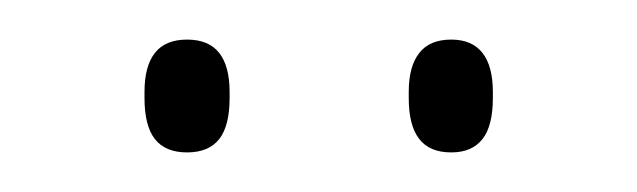

<svg xmlns="http://www.w3.org/2000/svg" viewBox="-20 -668 322 97"><path d="M74.5 -591Q63.5 -591 58.2 -597.8Q53 -604.5 53 -618.5V-621.5Q53 -634.5 58.2 -641.2Q63.5 -648 74.5 -648Q85.5 -648 90.8 -641.2Q96 -634.5 96 -621.5V-618.5Q96 -604.5 90.8 -597.8Q85.5 -591 74.5 -591ZM208 -591Q197 -591 191.8 -597.8Q186.5 -604.5 186.5 -618.5V-621.5Q186.5 -634.5 191.8 -641.2Q197 -648 208 -648Q218.5 -648 223.8 -641.2Q229 -634.5 229 -621.5V-618.5Q229 -604.5 223.8 -597.8Q218.5 -591 208 -591Z"/></svg>

Font: Anek Kannada Medium Thin
Style: Regular
Weight: 250
Version: Version 1.003